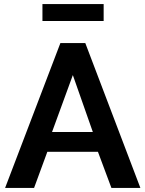

<svg xmlns="http://www.w3.org/2000/svg" viewBox="-20 -921 712 941"><path d="M276 -710H398L668 0H526L460 -177H212L147 0H5ZM435 -274 337 -553 235 -274ZM188 -818V-901H488V-818Z"/></svg>

Font: Oxford Sans
Style: Bold
Weight: 700
Designer: Matt McInerney, Pablo Impallari, Rodrigo Fuenzalida
Foundry: Matt McInerney, Pablo Impallari, Rodrigo Fuenzalida
Version: Version 3.000g; ttfautohint (v1.5) -l 8 -r 28 -G 28 -x 14 -D